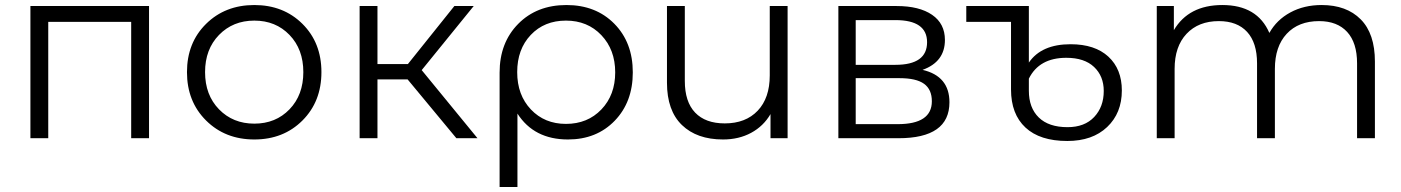

<svg xmlns="http://www.w3.org/2000/svg" viewBox="-20 -550 5576 764"><path d="M101 -526H573V0H502V-463H172V0H101Z M1183.5 -70.5Q1108 5 992 5Q876 5 800 -70.5Q724 -146 724 -263Q724 -380 800 -455Q876 -530 992 -530Q1108 -530 1183.5 -455Q1259 -380 1259 -263Q1259 -146 1183.5 -70.5ZM851.5 -115Q907 -58 992 -58Q1077 -58 1132 -115Q1187 -172 1187 -263Q1187 -354 1132 -411Q1077 -468 992 -468Q907 -468 851.5 -411Q796 -354 796 -263Q796 -172 851.5 -115Z M1796 0 1602 -234H1482V0H1411V-526H1482V-295H1603L1788 -526H1865L1658 -271L1880 0Z M2234 -530Q2351 -530 2424.5 -455.5Q2498 -381 2498 -262Q2498 -144 2426 -69.5Q2354 5 2240 5Q2105 5 2039 -98V194H1968V-261Q1968 -380 2042 -455Q2116 -530 2234 -530ZM2232 -57Q2318 -57 2373 -114.5Q2428 -172 2428 -262Q2428 -352 2373 -410Q2318 -468 2232 -468Q2146 -468 2092 -411Q2038 -354 2038 -263Q2038 -172 2092.5 -114.5Q2147 -57 2232 -57Z M3043 -526H3114V0H3046V-96Q3018 -48 2969 -21.5Q2920 5 2857 5Q2753 5 2693.5 -52.5Q2634 -110 2634 -221V-526H2705V-228Q2705 -145 2746 -102Q2787 -59 2864 -59Q2947 -59 2995 -109.5Q3043 -160 3043 -250Z M3651 -272Q3758 -247 3758 -143Q3758 0 3555 0H3316V-526H3548Q3638 -526 3689 -491Q3740 -456 3740 -391Q3740 -304 3651 -272ZM3385 -470V-292H3543Q3669 -292 3669 -382Q3669 -470 3543 -470ZM3552 -56Q3688 -56 3688 -147Q3688 -194 3657 -216.5Q3626 -239 3559 -239H3385V-56Z M4240 -374Q4337 -374 4390.5 -324.5Q4444 -275 4444 -190Q4444 -100 4385.5 -44.5Q4327 11 4227 11Q4118 11 4060.5 -42.5Q4003 -96 4003 -194V-463H3825V-526H4074V-301Q4124 -374 4240 -374ZM4228 -44Q4296 -44 4334 -84.5Q4372 -125 4372 -188Q4372 -247 4333.5 -283.5Q4295 -320 4223 -320Q4115 -320 4074 -237V-189Q4074 -121 4113.5 -82.5Q4153 -44 4228 -44Z M5239 -530Q5338 -530 5394.5 -473Q5451 -416 5451 -305V0H5380V-298Q5380 -380 5340.5 -423Q5301 -466 5229 -466Q5147 -466 5100 -415.5Q5053 -365 5053 -276V0H4982V-298Q4982 -380 4942.5 -423Q4903 -466 4830 -466Q4749 -466 4701.5 -415.5Q4654 -365 4654 -276V0H4583V-526H4651V-430Q4710 -530 4844 -530Q4983 -530 5031 -419Q5060 -471 5114.5 -500.5Q5169 -530 5239 -530Z"/></svg>

Font: Montserrat Alternates
Style: Regular
Weight: 400
Designer: Julieta Ulanovsky
Foundry: Julieta Ulanovsky
Version: Version 7.200;PS 007.200;hotconv 1.0.88;makeotf.lib2.5.64775